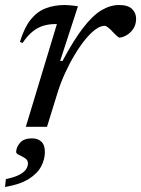

<svg xmlns="http://www.w3.org/2000/svg" viewBox="-47 -506 563 766"><path d="M180 -410Q179 -410 177.2 -410Q175.5 -410 174 -410Q147.5 -410 125 -403Q102.5 -396 82.2 -379.5Q62 -363 43 -334.5L32.5 -339Q50 -396.5 76 -428.5Q102 -460.5 136.2 -473.2Q170.5 -486 211 -486Q220 -486 228.5 -485.2Q237 -484.5 246 -483.5Q255 -482.5 264 -481L193 -263H202.5Q246.5 -345.5 284.2 -394.5Q322 -443.5 357.2 -464.8Q392.5 -486 428 -486Q464 -486 480 -470Q496 -454 496 -431.5Q496 -407 484 -390Q472 -373 456.2 -364.5Q440.5 -356 429.5 -356Q426.5 -356 419.2 -362.5Q412 -369 402.5 -379Q393.5 -389 384.8 -396Q376 -403 370 -403Q354 -403 334.2 -388.8Q314.5 -374.5 293.5 -348.8Q272.5 -323 251.8 -288.8Q231 -254.5 212.8 -214.8Q194.5 -175 181.5 -132.5L140.5 0H56ZM17.5 100.5Q17.5 81.5 32.8 63.8Q48 46 81 46Q103.5 46 117.8 59Q132 72 132 100.5Q132 130 117.2 158Q102.5 186 67.8 208Q33 230 -27 240L-23.5 208.5Q12.5 201 31.5 190.5Q50.5 180 57.5 168.5Q64.5 157 64.5 146Q64.5 132.5 52.8 125Q41 117.5 29.2 112.2Q17.5 107 17.5 100.5Z"/></svg>

Font: Newsreader 11pt
Style: Italic
Weight: 400
Italic angle: -17°
Version: Version 1.003